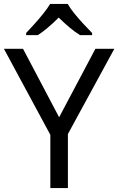

<svg xmlns="http://www.w3.org/2000/svg" viewBox="-20 -964 606 984"><path d="M283 -363 469 -714H566L328 -277V0H238V-273L0 -714H98ZM327 -944Q339 -922 361.5 -894.5Q384 -867 408.5 -840.5Q433 -814 452 -795V-784H390Q364 -800 336 -823.5Q308 -847 281 -874Q254 -847 227 -824Q200 -801 174 -784H114V-795Q133 -815 156.5 -841Q180 -867 202 -894.5Q224 -922 237 -944Z"/></svg>

Font: Noto Sans Multani
Style: Regular
Weight: 400
Designer: Monotype Design Team
Foundry: Monotype Imaging Inc.
Version: Version 2.002; ttfautohint (v1.8.4.7-5d5b)